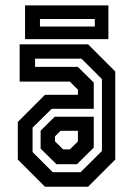

<svg xmlns="http://www.w3.org/2000/svg" viewBox="-20 -708 504 728"><path d="M150.5 0 47.5 -103V-245.5L150.5 -348.5H275.5V-368L245 -398.5H54.5V-540H314L417 -437V-103L314 0ZM180 -55H285.5L366.5 -135.5V-408L289 -485.5H113V-454.5H275L335.5 -395V-295.5H176L103.5 -224V-131.5ZM194 -85.5 134 -144.5V-212.5L187.5 -265.5H335.5V-148.5L272 -85.5ZM219.5 -141.5H245L275.5 -172V-212H209.5L188.5 -191V-172ZM75 -559.5V-687.5H391V-559.5ZM131.5 -607.5H339.5V-636H131.5Z"/></svg>

Font: Tourney Condensed SemiBold
Style: Regular
Weight: 600
Width: 3
Designer: Tyler Finck
Foundry: Etcetera Type Co
Version: Version 1.010; ttfautohint (v1.8.3)